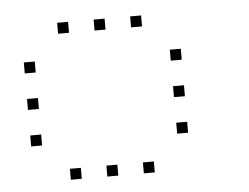

<svg xmlns="http://www.w3.org/2000/svg" viewBox="-39 -512 679 524"><g transform="rotate(-5 300.0 -250.0)"><path d="M136 -465Q135 -465 135 -465Q135 -465 135 -464V-436Q135 -435 135 -435Q135 -435 136 -435H164Q165 -435 165 -435Q165 -435 165 -436V-464Q165 -465 165 -465Q165 -465 164 -465ZM236 -465Q235 -465 235 -465Q235 -465 235 -464V-436Q235 -435 235 -435Q235 -435 236 -435H264Q265 -435 265 -435Q265 -435 265 -436V-464Q265 -465 265 -465Q265 -465 264 -465ZM336 -465Q335 -465 335 -465Q335 -465 335 -464V-436Q335 -435 335 -435Q335 -435 336 -435H364Q365 -435 365 -435Q365 -435 365 -436V-464Q365 -465 365 -465Q365 -465 364 -465ZM36 -365Q35 -365 35 -365Q35 -365 35 -364V-336Q35 -335 35 -335Q35 -335 36 -335H64Q65 -335 65 -335Q65 -335 65 -336V-364Q65 -365 65 -365Q65 -365 64 -365ZM436 -365Q435 -365 435 -365Q435 -365 435 -364V-336Q435 -335 435 -335Q435 -335 436 -335H464Q465 -335 465 -335Q465 -335 465 -336V-364Q465 -365 465 -365Q465 -365 464 -365ZM36 -265Q35 -265 35 -265Q35 -265 35 -264V-236Q35 -235 35 -235Q35 -235 36 -235H64Q65 -235 65 -235Q65 -235 65 -236V-264Q65 -265 65 -265Q65 -265 64 -265ZM436 -265Q435 -265 435 -265Q435 -265 435 -264V-236Q435 -235 435 -235Q435 -235 436 -235H464Q465 -235 465 -235Q465 -235 465 -236V-264Q465 -265 465 -265Q465 -265 464 -265ZM36 -165Q35 -165 35 -165Q35 -165 35 -164V-136Q35 -135 35 -135Q35 -135 36 -135H64Q65 -135 65 -135Q65 -135 65 -136V-164Q65 -165 65 -165Q65 -165 64 -165ZM436 -165Q435 -165 435 -165Q435 -165 435 -164V-136Q435 -135 435 -135Q435 -135 436 -135H464Q465 -135 465 -135Q465 -135 465 -136V-164Q465 -165 465 -165Q465 -165 464 -165ZM136 -65Q135 -65 135 -65Q135 -65 135 -64V-36Q135 -35 135 -35Q135 -35 136 -35H164Q165 -35 165 -35Q165 -35 165 -36V-64Q165 -65 165 -65Q165 -65 164 -65ZM236 -65Q235 -65 235 -65Q235 -65 235 -64V-36Q235 -35 235 -35Q235 -35 236 -35H264Q265 -35 265 -35Q265 -35 265 -36V-64Q265 -65 265 -65Q265 -65 264 -65ZM336 -65Q335 -65 335 -65Q335 -65 335 -64V-36Q335 -35 335 -35Q335 -35 336 -35H364Q365 -35 365 -35Q365 -35 365 -36V-64Q365 -65 365 -65Q365 -65 364 -65Z"/></g></svg>

Font: Doto Black Thin
Style: Regular
Weight: 250
Monospace: yes
Version: Version 1.000